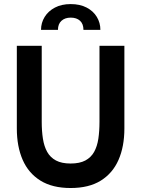

<svg xmlns="http://www.w3.org/2000/svg" viewBox="-20 -930 709 964"><path d="M334.5 14Q243 14 183 -23.2Q123 -60.5 93.8 -127.5Q64.5 -194.5 64.5 -285V-700H189.5V-318Q189.5 -272 195.5 -233.5Q201.5 -195 217 -167.2Q232.5 -139.5 261 -124.2Q289.5 -109 334.5 -109Q380 -109 408.5 -124.2Q437 -139.5 452.5 -167.2Q468 -195 473.8 -233.5Q479.5 -272 479.5 -318V-700H604.5V-285Q604.5 -194.5 575.2 -127.5Q546 -60.5 486.2 -23.2Q426.5 14 334.5 14ZM335 -909.5Q381.5 -909.5 415 -892Q448.5 -874.5 466.2 -845Q484 -815.5 484 -780H399Q399 -810 381.8 -825.8Q364.5 -841.5 335 -841.5Q306 -841.5 288.5 -825.5Q271 -809.5 271 -780H186Q186 -815.5 204.2 -845Q222.5 -874.5 255.8 -892Q289 -909.5 335 -909.5Z"/></svg>

Font: Cabin
Style: Bold
Weight: 700
Width: 4
Designer: Pablo Impallari
Foundry: Pablo Impallari. http://www.impallari.com Igino Marini. http://www.ikern.com
Version: Version 3.001